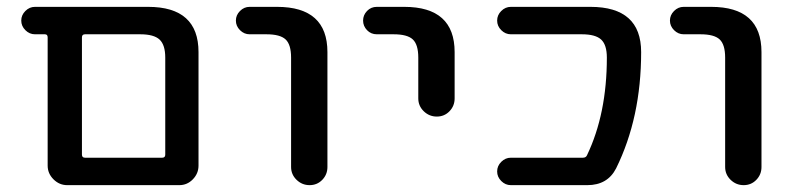

<svg xmlns="http://www.w3.org/2000/svg" viewBox="-20 -540 2308 560"><path d="M219 -431V-89Q219 -80 228 -80H453Q462 -80 462 -89V-372Q462 -409 445.5 -424.5Q429 -440 389 -440H228Q219 -440 219 -431ZM82 -440Q66 -440 54 -452Q42 -464 42 -480Q42 -496 54 -508Q66 -520 82 -520H412Q559 -520 559 -388V-57Q559 -34 542.5 -17Q526 0 503 0H219H176Q153 0 136 -17Q119 -34 119 -57V-431Q119 -440 111 -440Z M708 -440Q692 -440 680 -452Q668 -464 668 -480Q668 -496 680 -508Q692 -520 708 -520H788Q935 -520 935 -388V-53Q935 -31 920 -15.5Q905 0 883 0Q861 0 845 -15.5Q829 -31 829 -53V-372Q829 -410 813 -425Q797 -440 757 -440Z M1079 -440Q1062 -440 1050.5 -452Q1039 -464 1039 -480Q1039 -496 1050.5 -508Q1062 -520 1079 -520H1159Q1306 -520 1306 -388V-253Q1306 -231 1291 -215.5Q1276 -200 1254 -200Q1232 -200 1216 -215.5Q1200 -231 1200 -253V-372Q1200 -410 1184 -425Q1168 -440 1128 -440Z M1680 -80Q1689 -80 1692 -87Q1750 -208 1750 -372Q1750 -409 1733.5 -424.5Q1717 -440 1677 -440H1470Q1454 -440 1442 -452Q1430 -464 1430 -480Q1430 -496 1442 -508Q1454 -520 1470 -520H1702Q1850 -520 1850 -388Q1850 -197 1777 -49Q1752 0 1693 0H1470Q1454 0 1442 -12Q1430 -24 1430 -40Q1430 -56 1442 -68Q1454 -80 1470 -80Z M1974 -440Q1958 -440 1946 -452Q1934 -464 1934 -480Q1934 -496 1946 -508Q1958 -520 1974 -520H2054Q2201 -520 2201 -388V-53Q2201 -31 2186 -15.5Q2171 0 2149 0Q2127 0 2111 -15.5Q2095 -31 2095 -53V-372Q2095 -410 2079 -425Q2063 -440 2023 -440Z"/></svg>

Font: Rounded Mplus 1c Medium
Style: Regular
Weight: 500
Version: Version 1.059.20150529